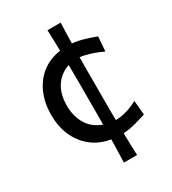

<svg xmlns="http://www.w3.org/2000/svg" viewBox="-194 -767 911 1015"><g transform="rotate(-30 261.0 -259.0)"><path d="M258.3 145.5Q259.8 109.4 260.7 74.5Q261.7 39.6 262.2 5.9Q194.8 -5.4 147.7 -43.2Q100.6 -81.1 75.9 -137.9Q51.3 -194.8 51.3 -263.7Q51.3 -334.5 75.7 -392.3Q100.1 -450.2 147.2 -487.8Q194.3 -525.4 262.2 -535.6Q261.2 -566.4 260.5 -597.9Q259.8 -629.4 258.3 -662.6H338.9Q337.4 -629.9 336.7 -598.9Q335.9 -567.9 335.4 -537.6Q373 -533.7 410.2 -522.2Q447.3 -510.7 474.1 -500.5L467.3 -412.1Q425.3 -431.6 390.9 -441.7Q356.4 -451.7 334 -454.6Q333.5 -418.9 333.5 -384Q333.5 -349.1 333.5 -313.5V-203.6Q333.5 -170.4 333.5 -137.2Q333.5 -104 334 -70.8Q335.9 -70.8 338.4 -70.8Q366.7 -70.8 400.6 -80.6Q434.6 -90.3 469.2 -109.4L477.1 -22Q450.2 -13.2 413.1 -2.7Q376 7.8 335 10.3Q335.4 43 336.4 76.7Q337.4 110.4 338.9 145.5ZM147.5 -266.1Q147.5 -200.7 176.8 -152.3Q206.1 -104 263.7 -83.5Q264.2 -113.8 264.2 -143.6Q264.2 -173.3 264.2 -203.6V-313.5Q264.2 -347.2 263.9 -380.4Q263.7 -413.6 263.7 -446.8Q210 -429.7 178.7 -383.1Q147.5 -336.4 147.5 -266.1Z"/></g></svg>

Font: Pinar-FD Medium
Style: Regular
Weight: 500
Designer: Amin Abedi
Version: Version 3.000